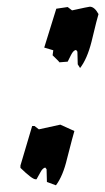

<svg xmlns="http://www.w3.org/2000/svg" viewBox="-20 -487 314 573"><path d="M41 14Q41 7 41 7L76 -111H83L96 -101L160 -115L202 -96Q199 -87 180 -13Q168 38 147 66L120 56L119 18L115 13Q107 15 101 26.5Q95 38 89 48H86Q76 48 41 14ZM139 -337 112 -345 148 -461 182 -466 195 -456Q245 -467 248 -467Q262 -467 274 -445Q271 -437 253 -362Q240 -311 219 -284L212 -295L211 -333L207 -338Q199 -337 192 -323Q187 -313 182 -303L157 -301Q159 -301 137 -322Z"/></svg>

Font: Ode an Erik AH
Style: Regular
Weight: 400
Designer: Andreas Höfeld
Foundry: Fontgrube AH
Version: Version 2.00